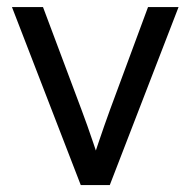

<svg xmlns="http://www.w3.org/2000/svg" viewBox="-20 -536 552 556"><path d="M14.6 -515.6H104.5L215.8 -218.8Q223.6 -198.7 232.7 -172.6Q241.7 -146.5 250 -122.6Q258.8 -96.7 267.6 -70.3H247.6Q256.3 -96.7 265.1 -122.6Q282.2 -173.3 298.8 -218.8L408.7 -515.6H497.1L297.9 0H213.9Z"/></svg>

Font: Intratopia Thin
Style: Regular
Weight: 100
Designer: Rasmus Andersson
Foundry: rsms
Version: Version 3.000;Glyphs 3.2.3 (3260)